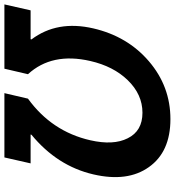

<svg xmlns="http://www.w3.org/2000/svg" viewBox="-16 -813 794 872"><g transform="rotate(90 381.0 -377.0)"><path d="M-8 -119H123L124 -123Q36 -240 74 -404Q110 -559 223 -656Q337 -754 486 -754Q635 -754 704 -656Q773 -559 737 -404Q699 -240 557 -123L556 -119H687L660 0H368L393 -107Q542 -215 582 -390Q606 -495 573 -560Q540 -627 457 -627Q374 -627 309 -560Q246 -495 222 -390Q182 -216 282 -107L257 0H-35Z"/></g></svg>

Font: KaiGen Gothic CN Bold
Style: Bold
Weight: 700
Designer: Ryoko NISHIZUKA  (kana & ideographs); Paul D. Hunt (Latin, Greek & Cyrillic); Wenlong ZHANG  (bopomofo); Sandoll Communi
Foundry: Adobe Systems Incorporated
Version: Version 1.002.20150501